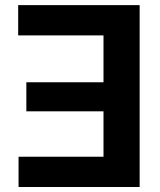

<svg xmlns="http://www.w3.org/2000/svg" viewBox="-20 -748 639 768"><path d="M538.6 -727.5V0H54.2V-121.1H394V-302.7H85.4V-418.9H394V-606.4H52.7V-727.5Z"/></svg>

Font: Inter Cardless Tabular Bold
Style: Bold
Weight: 700
Designer: Rasmus Andersson
Foundry: rsms
Version: Version 4.000;git-4fc901f